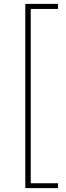

<svg xmlns="http://www.w3.org/2000/svg" viewBox="-20 -800 339 987"><path d="M110 167H278V142H138V-754H278V-780H110Z"/></svg>

Font: Noto Sans CJK JP Thin
Style: Regular
Weight: 250
Designer: Ryoko NISHIZUKA (kana & ideographs); Paul D. Hunt (Latin, Greek & Cyrillic); Wenlong ZHANG (bopomofo); Sandoll Communica
Foundry: Adobe Systems Incorporated
Version: Version 1.004;PS 1.004;hotconv 1.0.82;makeotf.lib2.5.63406